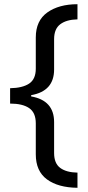

<svg xmlns="http://www.w3.org/2000/svg" viewBox="-20 -734 420 912"><path d="M348 158Q256 157 203 118Q150 79 150 -1V-148Q150 -199 118.5 -220.5Q87 -242 28 -242V-315Q87 -316 118.5 -337Q150 -358 150 -408V-556Q150 -636 205 -675Q260 -714 348 -714V-642Q296 -641 266.5 -619Q237 -597 237 -548V-404Q237 -301 128 -282V-276Q237 -257 237 -154V-7Q237 42 266 63.5Q295 85 348 86Z"/></svg>

Font: Noto Sans Chakma
Style: Regular
Weight: 400
Designer: Zachary Quinn Scheuren - Monotype Design Team
Foundry: Monotype Imaging Inc.
Version: Version 2.003; ttfautohint (v1.8.4.7-5d5b)